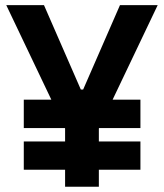

<svg xmlns="http://www.w3.org/2000/svg" viewBox="-20 -713 626 733"><path d="M70.8 -224.1V-332.5H516.1V-224.1ZM70.8 -64.9V-172.9H516.1V-64.9ZM235.8 -207 3.9 -693.4H147.9L288.6 -371.1H297.4L438 -693.4H582L350.1 -207ZM228.5 0V-341.8H357.4V0Z"/></svg>

Font: Cascadia Code PL
Style: Regular
Weight: 400
Monospace: yes
Designer: Aaron Bell
Foundry: Saja Typeworks
Version: Version 2102.003